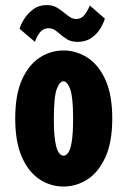

<svg xmlns="http://www.w3.org/2000/svg" viewBox="-20 -706 490 738"><path d="M224 11Q175 11 132.8 -16.2Q90.5 -43.5 64.5 -101.5Q38.5 -159.5 38.5 -251Q38.5 -342 64.5 -399.8Q90.5 -457.5 132.8 -484.8Q175 -512 224 -512Q273 -512 315.8 -484.8Q358.5 -457.5 385 -399.8Q411.5 -342 411.5 -251Q411.5 -159.5 385 -101.5Q358.5 -43.5 315.8 -16.2Q273 11 224 11ZM224 -107.5Q234 -107.5 242.2 -119Q250.5 -130.5 255.8 -161.5Q261 -192.5 261 -251Q261 -333 249.8 -363.2Q238.5 -393.5 224 -393.5Q209.5 -393.5 198.2 -364Q187 -334.5 187 -251Q187 -193 192.2 -162Q197.5 -131 206 -119.2Q214.5 -107.5 224 -107.5ZM278 -545Q254 -545 238.2 -554.8Q222.5 -564.5 210 -575.5Q200 -584.5 189.8 -591Q179.5 -597.5 167.5 -597.5Q144.5 -597.5 131.5 -578.8Q118.5 -560 114.5 -545L55.5 -595Q58.5 -609 71.5 -630.8Q84.5 -652.5 106.8 -669.5Q129 -686.5 159 -686.5Q182.5 -686.5 198.8 -676.8Q215 -667 228 -656Q239.5 -646.5 250 -639.8Q260.5 -633 273 -633Q294 -633 307.2 -651.8Q320.5 -670.5 325 -685L383 -634.5Q379 -619 366.5 -597.8Q354 -576.5 332 -560.8Q310 -545 278 -545Z"/></svg>

Font: Trispace Condensed
Style: Bold
Weight: 700
Width: 3
Designer: Tyler Finck
Foundry: Etcetera Type Company
Version: Version 1.210; ttfautohint (v1.8.3)